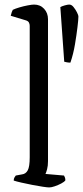

<svg xmlns="http://www.w3.org/2000/svg" viewBox="-20 -820 363 840"><path d="M195 0Q188 0 167.5 -3Q147 -6 121.5 -11Q96 -16 74 -21Q52 -26 40 -30Q40 -38 43.5 -44Q47 -50 49 -52L76 -57Q93 -59 101.5 -75Q110 -91 110 -132V-707Q110 -715 106.5 -721.5Q103 -728 93 -731L27 -751Q29 -760 31.5 -767Q34 -774 36 -777Q46 -782 64.5 -787.5Q83 -793 101.5 -796.5Q120 -800 129 -800Q156 -800 173 -781.5Q190 -763 190 -736V-115Q190 -94 186 -79.5Q182 -65 179 -59L260 -52Q262 -49 264 -43.5Q266 -38 266 -31Q261 -24 247.5 -17Q234 -10 219.5 -5Q205 0 195 0ZM288 -546Q279 -546 272 -547.5Q265 -549 261 -550L244 -789Q251 -793 263.5 -796.5Q276 -800 283 -800Q293 -800 301.5 -789.5Q310 -779 316.5 -766.5Q323 -754 323 -747Q323 -735 319 -701.5Q315 -668 308 -626Q301 -584 288 -546Z"/></svg>

Font: Texturina 12pt Light
Style: Regular
Weight: 300
Designer: Guillermo Torres Carreño
Foundry: Omnibus-Type
Version: Version 1.002